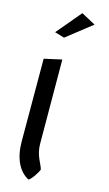

<svg xmlns="http://www.w3.org/2000/svg" viewBox="-148 -1056 621 1095"><g transform="rotate(15 162.5 -508.0)"><path d="M72 -861 129 -844 278 -961 194 -1006ZM142 -10C158 -15 190 -66 196 -82C190 -112 154 -154 154 -224L152 -721L48 -698L49 -210C49 -112 83 -41 142 -10Z"/></g></svg>

Font: Bluebird
Style: LiNrw
Weight: 300
Designer: Jasper
Foundry: Cannot Into Space Fonts
Version: Version 0.98